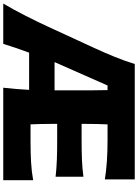

<svg xmlns="http://www.w3.org/2000/svg" viewBox="146 -996 850 1182"><g transform="rotate(90 571.0 -405.0)"><path d="M2 0Q39.6 -64 76.9 -137.2Q114.3 -210.4 143.6 -274.4L272.5 -554.2Q304.2 -623 329.3 -684.6Q354.5 -746.1 374 -809.6H1084.5V-625.5Q1033.2 -633.8 974.6 -637.9Q916 -642.1 837.4 -642.1H745.6Q744.1 -609.4 743.4 -575.9Q742.7 -542.5 742.7 -504.9V-482.4H840.3Q913.1 -482.4 965.8 -484.6Q1018.6 -486.8 1067.9 -493.7V-322.3Q1015.6 -328.1 963.1 -330.1Q910.6 -332 839.4 -332H742.7V-296.9Q742.7 -229 745.6 -168H851.6Q917.5 -168 976.1 -171.1Q1034.7 -174.3 1089.4 -184.1V0H520Q524.4 -41 527.8 -79.3Q531.2 -117.7 533.2 -159.2H304.2Q274.4 -79.6 250 0ZM536.1 -315.9V-538.6Q536.1 -593.8 534.7 -642.1H506.3L362.3 -315.9Z"/></g></svg>

Font: Pinar DS4 ExtraBold
Style: Regular
Weight: 800
Designer: Amin Abedi
Version: Version 3.000